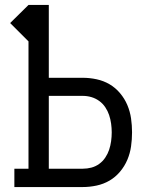

<svg xmlns="http://www.w3.org/2000/svg" viewBox="-20 -755 640 775"><path d="M38 0V-74H95V-588L21 -662L95 -735H177V-441H314Q342 -441 370 -435Q398 -429 422 -415Q446 -401 464.5 -379Q483 -357 494 -331Q505 -305 509 -277Q513 -249 513 -221Q513 -192 509 -164Q505 -136 494 -110Q483 -84 464.5 -62Q446 -40 422 -26Q398 -12 370 -6Q342 0 314 0ZM177 -74H314Q332 -74 349 -78.5Q366 -83 380.5 -93.5Q395 -104 405 -119Q415 -134 420.5 -150.5Q426 -167 428.5 -185Q431 -203 431 -221Q431 -238 428.5 -256Q426 -274 420.5 -290.5Q415 -307 405 -322Q395 -337 380.5 -347.5Q366 -358 349 -363Q332 -368 314 -368H177Z"/></svg>

Font: Iosevka Plex Etoile
Style: Regular
Weight: 400
Designer: Belleve Invis
Foundry: Belleve Invis
Version: Version 25.1.1; ttfautohint (v1.8.4)